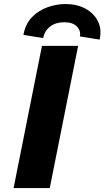

<svg xmlns="http://www.w3.org/2000/svg" viewBox="-20 -952 529 972"><path d="M48.8 0 192.4 -719.7H375.5L231.9 0ZM484.4 -751.5 384.3 -767.6Q390.6 -794.9 369.9 -817.1Q349.1 -839.4 305.7 -839.4Q262.7 -839.4 234.4 -818.1Q206.1 -796.9 198.2 -759.3L98.6 -775.4Q108.4 -830.6 141.8 -865Q175.3 -899.4 220.9 -915.5Q266.6 -931.6 312.5 -931.6Q368.7 -931.6 411.6 -908.7Q454.6 -885.7 475.3 -845.2Q496.1 -804.7 484.4 -751.5Z"/></svg>

Font: Reddit Sans Black
Style: Italic
Weight: 900
Italic angle: -11.25°
Designer: Stephen Hutchings
Version: Version 1.013